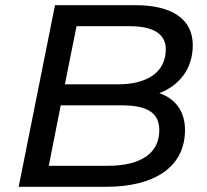

<svg xmlns="http://www.w3.org/2000/svg" viewBox="-20 -720 797 740"><path d="M594 -361C668 -389 723 -452 723 -546C723 -647 642 -700 502 -700H192L52 0H389C572 0 693 -74 693 -219C693 -292 655 -340 594 -361ZM481 -619C568 -619 619 -591 619 -530C619 -440 545 -395 435 -395H230L275 -619ZM396 -81H168L214 -314H448C542 -314 594 -289 594 -218C594 -129 522 -81 396 -81Z"/></svg>

Font: AWKNG-Font Medium
Style: Italic
Weight: 500
Italic angle: -11.3°
Designer: Awakening Church
Foundry: Awakening Church
Version: Version 1.700;PS 001.700;hotconv 1.0.88;makeotf.lib2.5.64775